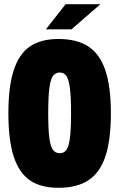

<svg xmlns="http://www.w3.org/2000/svg" viewBox="-20 -886 569 916"><path d="M20 -345Q20 -473 45.5 -551Q71 -629 123 -664.5Q175 -700 259 -700Q346 -700 401 -664.5Q456 -629 482.5 -551Q509 -473 509 -345Q509 -217 482.5 -139Q456 -61 401 -25.5Q346 10 259 10Q175 10 123 -25.5Q71 -61 45.5 -139Q20 -217 20 -345ZM319 -345Q319 -423 313.5 -465.5Q308 -508 296.5 -524Q285 -540 265 -540Q245 -540 233 -524Q221 -508 215.5 -465.5Q210 -423 210 -345Q210 -268 215.5 -227Q221 -186 233 -170.5Q245 -155 265 -155Q285 -155 296.5 -170.5Q308 -186 313.5 -227Q319 -268 319 -345ZM293 -866H459L321 -746H199Z"/></svg>

Font: Decalotype Black
Style: Regular
Weight: 900
Designer: Alfredo Marco Pradil
Foundry: Alfredo Marco Pradil
Version: Version 1.0